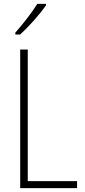

<svg xmlns="http://www.w3.org/2000/svg" viewBox="-20 -969 436 989"><path d="M217 -942V-949H172C142 -901 102 -850 59 -801V-791H83C126 -829 185 -895 217 -942ZM84 0H377V-36H123V-714H84Z"/></svg>

Font: Noto Sans Devanagari UI Condensed ExtraLight
Style: Regular
Weight: 200
Width: 3
Designer: Jelle Bosma - Monotype Design Team
Foundry: Monotype Imaging Inc.
Version: Version 2.004